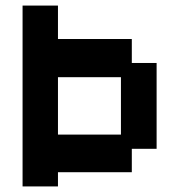

<svg xmlns="http://www.w3.org/2000/svg" viewBox="-20 -658 643 689"><path d="M61 11V-638H188V-518H453V-432H542V-124H453V-40H188V11ZM188 -175H414V-381H188Z"/></svg>

Font: Pixelify Sans
Style: Bold
Weight: 700
Designer: Stefie Justprince
Foundry: Typecalism Foundryline
Version: Version 1.000